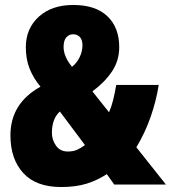

<svg xmlns="http://www.w3.org/2000/svg" viewBox="-20 -794 688 773"><path d="M275 -774Q365 -774 412.5 -728.5Q460 -683 460 -604Q460 -550 431 -506.5Q402 -463 352 -426L419 -342Q428 -362 435 -389.5Q442 -417 448 -452H619Q609 -388 586.5 -323.5Q564 -259 529 -201L648 -51H440L410 -93Q372 -68 328.5 -54.5Q285 -41 226 -41Q125 -41 73.5 -97.5Q22 -154 22 -249Q22 -378 143 -445Q114 -480 99 -518Q84 -556 84 -604Q84 -679 136 -726.5Q188 -774 275 -774ZM274 -656Q258 -656 247 -643.5Q236 -631 236 -605Q236 -566 270 -525Q290 -541 301 -564.5Q312 -588 312 -611Q312 -634 301.5 -645Q291 -656 274 -656ZM221 -345Q189 -316 189 -259Q189 -231 205.5 -207.5Q222 -184 253 -184Q275 -184 290.5 -191Q306 -198 322 -210Z"/></svg>

Font: Noto Sans Tamil UI ExtraCondensed Black
Style: Regular
Weight: 900
Width: 2
Designer: Jelle Bosma - Monotype Design Team
Foundry: Monotype Imaging Inc.
Version: Version 2.004; ttfautohint (v1.8.4.7-5d5b)